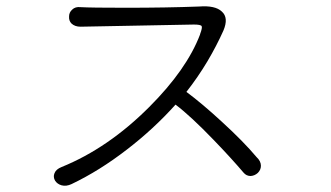

<svg xmlns="http://www.w3.org/2000/svg" viewBox="-20 -668 1040 604"><path d="M233.4 -645.5Q216.8 -647.5 207 -637.7Q197.3 -628.9 197.3 -616.2Q196.3 -602.5 205.1 -593.8Q215.8 -584 233.4 -584L589.8 -590.8Q611.3 -590.8 614.3 -585.9Q617.2 -581.1 609.4 -560.5V-559.6Q567.4 -449.2 449.2 -331.1Q320.3 -202.1 173.8 -142.6Q156.2 -135.7 151.4 -123Q146.5 -111.3 153.3 -99.6Q160.2 -88.9 173.8 -85Q188.5 -81.1 205.1 -88.9Q293 -130.9 378.9 -197.3Q462.9 -261.7 532.2 -338.9Q580.1 -302.7 653.3 -226.6Q707 -170.9 746.1 -125Q754.9 -114.3 768.6 -114.3Q781.2 -115.2 791 -124Q800.8 -133.8 800.8 -146.5Q800.8 -161.1 787.1 -173.8Q746.1 -222.7 677.7 -285.2Q615.2 -342.8 566.4 -378.9Q602.5 -424.8 632.8 -475.6Q661.1 -523.4 682.6 -571.3Q700.2 -612.3 677.7 -631.8Q657.2 -651.4 606.4 -647.5Q502.9 -643.6 376 -643.6Q265.6 -643.6 233.4 -645.5Z"/></svg>

Font: Gulim
Style: Regular
Weight: 400
Version: Version 2.21